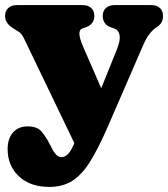

<svg xmlns="http://www.w3.org/2000/svg" viewBox="-21 -502 661 755"><path d="M416 -65.5 308.5 138 74 -349.5Q64 -370.5 51.5 -377.8Q39 -385 24.5 -395Q12.5 -403.5 5.8 -414.2Q-1 -425 -1 -439Q-1 -459.5 11.8 -470.8Q24.5 -482 46 -482H303Q325 -482 337.5 -470.8Q350 -459.5 350 -439Q350 -423.5 341.5 -412Q333 -400.5 317 -395L303 -390Q290.5 -385.5 291.2 -368Q292 -350.5 306 -318ZM279 41 289 25.5 330 -38 439.5 -310Q453 -344 449.2 -364Q445.5 -384 428 -390L414 -395Q398.5 -400.5 390.8 -412Q383 -423.5 383 -439Q383 -459.5 395.8 -470.8Q408.5 -482 430 -482H573Q595 -482 607.5 -470.8Q620 -459.5 620 -439Q620 -426 614.8 -415.2Q609.5 -404.5 595.5 -395.5Q581 -386 567.8 -369.8Q554.5 -353.5 540.5 -321L404.5 -7.5Q367 79 334.2 132Q301.5 185 263.5 209Q225.5 233 173 233Q97.5 233 53.2 191.2Q9 149.5 9 84Q9 43.5 30 19.2Q51 -5 88 -5Q125.5 -5 142.8 15.8Q160 36.5 176 67.5L187 88.5Q194 101 202.2 108.5Q210.5 116 220 116Q230 116 239.2 110Q248.5 104 258.2 87.8Q268 71.5 279 41Z"/></svg>

Font: Fraunces SuperSoft Wonky
Style: Regular
Weight: 900
Version: Version 1.000;[b76b70a41]